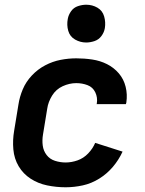

<svg xmlns="http://www.w3.org/2000/svg" viewBox="-20 -785 616 813"><path d="M258 8Q294 8 330.5 0Q367 -8 400 -28.5Q433 -49 458 -78.5Q483 -108 499 -143L383 -180Q373 -156 353.5 -135.5Q334 -115 308.5 -106Q283 -97 258 -97Q235 -97 213 -104Q191 -111 177.5 -128.5Q164 -146 161 -168.5Q158 -191 162 -215L180 -325Q184 -353 200.5 -380Q217 -407 245.5 -420Q274 -433 303 -433Q328 -433 350.5 -424.5Q373 -416 383.5 -394Q394 -372 390 -347L389 -344H513Q514 -347 515 -351Q520 -385 512 -417.5Q504 -450 483 -474.5Q462 -499 433 -513.5Q404 -528 370.5 -533Q337 -538 303 -538Q270 -538 236.5 -531.5Q203 -525 171.5 -508.5Q140 -492 115 -465.5Q90 -439 76.5 -407Q63 -375 58 -342L40 -232Q33 -192 36.5 -152.5Q40 -113 59 -81Q78 -49 109.5 -28.5Q141 -8 179.5 0Q218 8 258 8ZM345 -605Q362 -605 380 -611Q398 -617 409.5 -632.5Q421 -648 424 -666Q428 -691 421 -715.5Q414 -740 392.5 -752.5Q371 -765 345 -765Q328 -765 310 -759Q292 -753 281 -737.5Q270 -722 267 -705Q262 -679 269 -654.5Q276 -630 298 -617.5Q320 -605 345 -605Z"/></svg>

Font: Iosevka Sparkle
Style: Bold Italic
Weight: 700
Italic angle: -9°
Designer: Belleve Invis
Foundry: Belleve Invis
Version: Version 4.5.0; ttfautohint (v1.8.3)